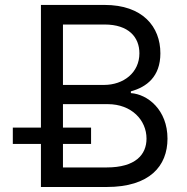

<svg xmlns="http://www.w3.org/2000/svg" viewBox="-20 -747 746 767"><path d="M143.5 0H406.2C578.1 0 649.1 -83.8 649.1 -193.2C649.1 -308.2 569.6 -370.7 502.8 -375V-382.1C565.3 -399.1 620.7 -440.3 620.7 -534.1C620.7 -640.6 549.7 -727.3 397.7 -727.3H143.5V-237.2H31.2V-171.9H143.5ZM231.5 -78.1V-171.9H343.8V-237.2H231.5V-331H410.5C505.7 -331 565.3 -267 565.3 -193.2C565.3 -129.3 521.3 -78.1 406.2 -78.1ZM231.5 -407.7V-649.1H397.7C494.3 -649.1 536.9 -598 536.9 -534.1C536.9 -457.4 474.4 -407.7 394.9 -407.7Z"/></svg>

Font: Karasuma Gothic
Style: Regular
Weight: 400
Designer: Rasmus Andersson, Ryoko Nishizuka
Foundry: Genbu
Version: Version 1.00